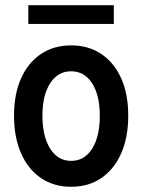

<svg xmlns="http://www.w3.org/2000/svg" viewBox="-20 -714 550 742"><path d="M254.9 7.8Q187.5 7.8 137.9 -26.1Q88.4 -60.1 61.3 -121.8Q34.2 -183.6 34.2 -267.1Q34.2 -350.1 61.3 -410.9Q88.4 -471.7 137.9 -505.1Q187.5 -538.6 254.9 -538.6Q322.3 -538.6 371.8 -505.1Q421.4 -471.7 448.5 -410.9Q475.6 -350.1 475.6 -267.1Q475.6 -183.6 448.5 -121.8Q421.4 -60.1 371.8 -26.1Q322.3 7.8 254.9 7.8ZM254.9 -92.3Q306.2 -92.3 335.9 -139.2Q365.7 -186 365.7 -267.1Q365.7 -346.2 335.9 -392.3Q306.2 -438.5 254.9 -438.5Q203.6 -438.5 173.8 -392.3Q144 -346.2 144 -267.1Q144 -187 173.8 -139.6Q203.6 -92.3 254.9 -92.3ZM89.4 -621.6V-693.8H419.9V-621.6Z"/></svg>

Font: Reddit Sans Condensed SemiBold
Style: Regular
Weight: 600
Designer: Stephen Hutchings
Foundry: Reddit
Version: Version 1.014